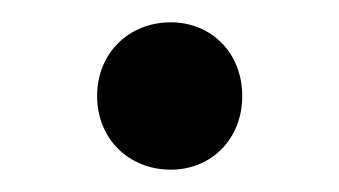

<svg xmlns="http://www.w3.org/2000/svg" viewBox="-20 -360 304 172"><path d="M133 -208C169 -208 197 -235 197 -274C197 -313 169 -340 133 -340C96 -340 67 -313 67 -274C67 -235 96 -208 133 -208Z"/></svg>

Font: Montserrat-Alt1 Med
Style: Regular
Weight: 500
Designer: Differentunic
Foundry: Differentunic
Version: Version 7.222